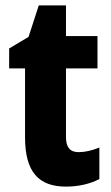

<svg xmlns="http://www.w3.org/2000/svg" viewBox="-20 -683 412 713"><path d="M272 -118C240 -118 225 -136 225 -174V-429H342V-549H225V-663H124L86 -546L14 -503V-429H73V-173C73 -44 124 10 225 10C274 10 316 -1 349 -18V-135C321 -124 296 -118 272 -118Z"/></svg>

Font: Noto Sans Malayalam Condensed ExtraBold
Style: Regular
Weight: 800
Width: 3
Designer: Jelle Bosma - Monotype Design Team
Foundry: Monotype Imaging Inc.
Version: Version 2.104